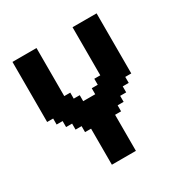

<svg xmlns="http://www.w3.org/2000/svg" viewBox="-141 -701 782 814"><g transform="rotate(-30 250.0 -294.0)"><path d="M29.4 -588.2H58.8V-558.8H29.4ZM58.8 -588.2H88.2V-558.8H58.8ZM88.2 -588.2H117.6V-558.8H88.2ZM117.6 -588.2H147.1V-558.8H117.6ZM117.6 -558.8H147.1V-529.4H117.6ZM88.2 -558.8H117.6V-529.4H88.2ZM58.8 -558.8H88.2V-529.4H58.8ZM29.4 -558.8H58.8V-529.4H29.4ZM29.4 -529.4H58.8V-500H29.4ZM29.4 -500H58.8V-470.6H29.4ZM58.8 -500H88.2V-470.6H58.8ZM88.2 -500H117.6V-470.6H88.2ZM117.6 -500H147.1V-470.6H117.6ZM117.6 -529.4H147.1V-500H117.6ZM88.2 -529.4H117.6V-500H88.2ZM58.8 -529.4H88.2V-500H58.8ZM29.4 -470.6H58.8V-441.2H29.4ZM29.4 -441.2H58.8V-411.8H29.4ZM29.4 -411.8H58.8V-382.4H29.4ZM58.8 -411.8H88.2V-382.4H58.8ZM88.2 -411.8H117.6V-382.4H88.2ZM88.2 -441.2H117.6V-411.8H88.2ZM117.6 -441.2H147.1V-411.8H117.6ZM117.6 -470.6H147.1V-441.2H117.6ZM88.2 -470.6H117.6V-441.2H88.2ZM58.8 -470.6H88.2V-441.2H58.8ZM58.8 -441.2H88.2V-411.8H58.8ZM88.2 -382.4H117.6V-352.9H88.2ZM117.6 -382.4H147.1V-352.9H117.6ZM117.6 -411.8H147.1V-382.4H117.6ZM117.6 -352.9H147.1V-323.5H117.6ZM147.1 -352.9H176.5V-323.5H147.1ZM147.1 -323.5H176.5V-294.1H147.1ZM176.5 -323.5H205.9V-294.1H176.5ZM176.5 -294.1H205.9V-264.7H176.5ZM205.9 -294.1H235.3V-264.7H205.9ZM235.3 -294.1H264.7V-264.7H235.3ZM264.7 -294.1H294.1V-264.7H264.7ZM264.7 -323.5H294.1V-294.1H264.7ZM294.1 -323.5H323.5V-294.1H294.1ZM323.5 -323.5H352.9V-294.1H323.5ZM323.5 -352.9H352.9V-323.5H323.5ZM294.1 -352.9H323.5V-323.5H294.1ZM294.1 -294.1H323.5V-264.7H294.1ZM323.5 -294.1H352.9V-264.7H323.5ZM352.9 -294.1H382.4V-264.7H352.9ZM352.9 -323.5H382.4V-294.1H352.9ZM382.4 -323.5H411.8V-294.1H382.4ZM382.4 -294.1H411.8V-264.7H382.4ZM382.4 -352.9H411.8V-323.5H382.4ZM411.8 -352.9H441.2V-323.5H411.8ZM411.8 -323.5H441.2V-294.1H411.8ZM352.9 -352.9H382.4V-323.5H352.9ZM352.9 -382.4H382.4V-352.9H352.9ZM323.5 -382.4H352.9V-352.9H323.5ZM323.5 -411.8H352.9V-382.4H323.5ZM323.5 -441.2H352.9V-411.8H323.5ZM323.5 -470.6H352.9V-441.2H323.5ZM323.5 -500H352.9V-470.6H323.5ZM323.5 -529.4H352.9V-500H323.5ZM323.5 -558.8H352.9V-529.4H323.5ZM352.9 -558.8H382.4V-529.4H352.9ZM352.9 -588.2H382.4V-558.8H352.9ZM382.4 -588.2H411.8V-558.8H382.4ZM323.5 -588.2H352.9V-558.8H323.5ZM411.8 -588.2H441.2V-558.8H411.8ZM411.8 -558.8H441.2V-529.4H411.8ZM411.8 -500H441.2V-470.6H411.8ZM411.8 -470.6H441.2V-441.2H411.8ZM411.8 -441.2H441.2V-411.8H411.8ZM411.8 -411.8H441.2V-382.4H411.8ZM382.4 -382.4H411.8V-352.9H382.4ZM382.4 -411.8H411.8V-382.4H382.4ZM382.4 -441.2H411.8V-411.8H382.4ZM382.4 -470.6H411.8V-441.2H382.4ZM411.8 -529.4H441.2V-500H411.8ZM411.8 -382.4H441.2V-352.9H411.8ZM382.4 -500H411.8V-470.6H382.4ZM382.4 -529.4H411.8V-500H382.4ZM382.4 -558.8H411.8V-529.4H382.4ZM352.9 -529.4H382.4V-500H352.9ZM352.9 -500H382.4V-470.6H352.9ZM352.9 -470.6H382.4V-441.2H352.9ZM352.9 -441.2H382.4V-411.8H352.9ZM352.9 -411.8H382.4V-382.4H352.9ZM29.4 -382.4H58.8V-352.9H29.4ZM29.4 -352.9H58.8V-323.5H29.4ZM29.4 -323.5H58.8V-294.1H29.4ZM58.8 -323.5H88.2V-294.1H58.8ZM58.8 -352.9H88.2V-323.5H58.8ZM88.2 -352.9H117.6V-323.5H88.2ZM58.8 -382.4H88.2V-352.9H58.8ZM88.2 -294.1H117.6V-264.7H88.2ZM117.6 -294.1H147.1V-264.7H117.6ZM117.6 -323.5H147.1V-294.1H117.6ZM88.2 -323.5H117.6V-294.1H88.2ZM58.8 -294.1H88.2V-264.7H58.8ZM147.1 -294.1H176.5V-264.7H147.1ZM117.6 -264.7H147.1V-235.3H117.6ZM88.2 -264.7H117.6V-235.3H88.2ZM147.1 -264.7H176.5V-235.3H147.1ZM176.5 -264.7H205.9V-235.3H176.5ZM205.9 -264.7H235.3V-235.3H205.9ZM235.3 -264.7H264.7V-235.3H235.3ZM264.7 -264.7H294.1V-235.3H264.7ZM294.1 -264.7H323.5V-235.3H294.1ZM323.5 -264.7H352.9V-235.3H323.5ZM352.9 -264.7H382.4V-235.3H352.9ZM323.5 -235.3H352.9V-205.9H323.5ZM294.1 -235.3H323.5V-205.9H294.1ZM264.7 -235.3H294.1V-205.9H264.7ZM235.3 -235.3H264.7V-205.9H235.3ZM205.9 -235.3H235.3V-205.9H205.9ZM176.5 -235.3H205.9V-205.9H176.5ZM147.1 -235.3H176.5V-205.9H147.1ZM117.6 -235.3H147.1V-205.9H117.6ZM176.5 -205.9H205.9V-176.5H176.5ZM205.9 -205.9H235.3V-176.5H205.9ZM147.1 -205.9H176.5V-176.5H147.1ZM235.3 -205.9H264.7V-176.5H235.3ZM264.7 -205.9H294.1V-176.5H264.7ZM294.1 -205.9H323.5V-176.5H294.1ZM264.7 -176.5H294.1V-147.1H264.7ZM235.3 -176.5H264.7V-147.1H235.3ZM205.9 -176.5H235.3V-147.1H205.9ZM176.5 -176.5H205.9V-147.1H176.5ZM176.5 -147.1H205.9V-117.6H176.5ZM205.9 -147.1H235.3V-117.6H205.9ZM235.3 -147.1H264.7V-117.6H235.3ZM264.7 -147.1H294.1V-117.6H264.7ZM264.7 -117.6H294.1V-88.2H264.7ZM264.7 -88.2H294.1V-58.8H264.7ZM264.7 -58.8H294.1V-29.4H264.7ZM264.7 -29.4H294.1V0H264.7ZM235.3 -29.4H264.7V0H235.3ZM205.9 -29.4H235.3V0H205.9ZM176.5 -29.4H205.9V0H176.5ZM176.5 -58.8H205.9V-29.4H176.5ZM176.5 -88.2H205.9V-58.8H176.5ZM205.9 -117.6H235.3V-88.2H205.9ZM235.3 -88.2H264.7V-58.8H235.3ZM235.3 -58.8H264.7V-29.4H235.3ZM205.9 -58.8H235.3V-29.4H205.9ZM205.9 -88.2H235.3V-58.8H205.9ZM235.3 -117.6H264.7V-88.2H235.3ZM176.5 -117.6H205.9V-88.2H176.5Z"/></g></svg>

Font: Jersey 20
Style: Regular
Weight: 400
Designer: Sarah Cadigan-Fried
Version: Version 1.000; ttfautohint (v1.8.4.7-5d5b)